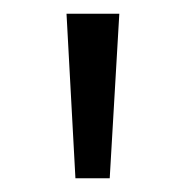

<svg xmlns="http://www.w3.org/2000/svg" viewBox="-20 -788 271 280"><path d="M90 -528 77 -768H154L140 -528Z"/></svg>

Font: Bitter
Style: Regular
Weight: 400
Designer: Sol Matas, and Bitter project Authors
Foundry: Sol Matas
Version: Version 2.001